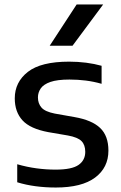

<svg xmlns="http://www.w3.org/2000/svg" viewBox="-20 -828 540 858"><path d="M229.5 10Q182.5 10 139.2 4.2Q96 -1.5 57 -13.5V-94Q100.5 -81.5 143 -75.8Q185.5 -70 229 -70Q301 -70 331 -91Q361 -112 361 -149.5Q361 -180.5 344.2 -197.5Q327.5 -214.5 283.5 -222.5L196 -237.5Q115 -252.5 80.5 -290.2Q46 -328 46 -388.5Q46 -461 104.5 -506.8Q163 -552.5 289 -552.5Q327.5 -552.5 364.8 -547.8Q402 -543 434 -534V-453.5Q399 -463.5 363.5 -468Q328 -472.5 290.5 -472.5Q236 -472.5 205.2 -461.8Q174.5 -451 162 -432.8Q149.5 -414.5 149.5 -392.5Q149.5 -365.5 165.5 -347.2Q181.5 -329 224.5 -320.5L312 -305Q390.5 -291.5 427.5 -256.2Q464.5 -221 464.5 -155Q464.5 -79 405 -34.5Q345.5 10 229.5 10ZM202 -623.5 322.5 -808H441L304 -623.5Z"/></svg>

Font: Encode Sans SemiExpanded Medium
Style: Regular
Weight: 500
Width: 6
Designer: Multiple Designers
Foundry: Impallari Type
Version: Version 3.002